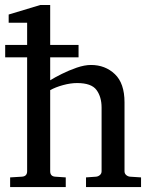

<svg xmlns="http://www.w3.org/2000/svg" viewBox="-20 -757 614 777"><path d="M21 0V-39.1L68.8 -42Q89.8 -43.5 89.8 -64V-524.9H1V-575.2H89.8V-665H15.1V-698.2L143.1 -736.8H183.1V-575.2H297.9V-524.9H183.1V-432.1Q201.2 -443.4 230 -457.8Q258.8 -472.2 290.5 -483.2Q322.3 -494.1 348.1 -494.1Q405.8 -494.1 444.8 -457Q483.9 -419.9 483.9 -342.8V-64Q483.9 -54.7 490.5 -48.8Q497.1 -43 505.9 -42L550.8 -39.1V0H328.1V-39.1L369.1 -42Q377.9 -43 384.5 -48.8Q391.1 -54.7 391.1 -64V-321.8Q391.1 -364.7 370.6 -392.8Q350.1 -420.9 292 -420.9Q265.6 -420.9 235.1 -412.6Q204.6 -404.3 183.1 -392.1V-64Q183.1 -43.5 203.1 -42L246.1 -39.1V0Z"/></svg>

Font: Charis
Style: Regular
Weight: 400
Designer: Walt Agee, Miriam Martin, Annie Olsen, Victor Gaultney, Lorna Priest, Alan Ward, Bob Hallissy, Martin Hosken, Sharon Cor
Foundry: SIL Global
Version: Version 7.000